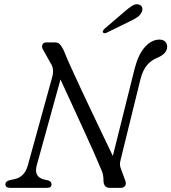

<svg xmlns="http://www.w3.org/2000/svg" viewBox="-20 -904 824 924"><path d="M156.5 -107Q142.5 -53 191 -40.5L211 -36Q228 -31.5 228 -16.5Q228 0 206 0H29Q6 0 6 -17.5Q6 -32 27.5 -37L50 -42Q99 -52.5 114 -108.5L231 -532Q242.5 -572.5 223.5 -600L189 -662Q179.5 -675 183.5 -687.5Q187.5 -700 203.5 -700H243.5Q260 -700 268.5 -690.5Q277 -681 286.5 -662Q299 -630 320.8 -582Q342.5 -534 369 -477.2Q395.5 -420.5 423.5 -361.8Q451.5 -303 477.2 -249.2Q503 -195.5 523 -153.5L628 -574Q646.5 -644.5 678.5 -679Q710.5 -713.5 747.5 -713.5Q764.5 -713.5 774.5 -704Q784.5 -694.5 784.5 -679Q784 -646 738.5 -626.5Q707.5 -614.5 687.2 -590Q667 -565.5 656 -523L561 -137Q557.5 -124.5 557.2 -114.2Q557 -104 562.5 -90L582 -37.5Q589 -20.5 582.5 -10.2Q576 0 560.5 0H508Q478 0 478 -36.5Q478 -52.5 475 -65.5Q472 -78.5 463.5 -96.5Q451 -127 428.8 -176.8Q406.5 -226.5 379.2 -286.2Q352 -346 323.8 -407.2Q295.5 -468.5 271 -521.5ZM577 -846Q599 -865.5 616 -876.2Q633 -887 649 -882Q661.5 -878 664.5 -866.2Q667.5 -854.5 660 -842.5Q653 -829 638.8 -819.8Q624.5 -810.5 604 -801L493 -746.5Q480 -741 475.5 -748.5Q473 -752.5 476.2 -757.2Q479.5 -762 484 -766.5Z"/></svg>

Font: Fraunces 9pt S050 Light
Style: Italic
Weight: 300
Italic angle: -16°
Version: Version 1.000; ttfautohint (v1.8.3)